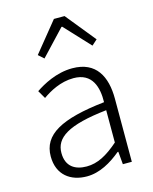

<svg xmlns="http://www.w3.org/2000/svg" viewBox="-123 -899 792 993"><g transform="rotate(-15 273.5 -402.5)"><path d="M218 13C287 13 350 -24 403 -68H407L413 0H461V-338C461 -456 416 -547 288 -547C202 -547 128 -505 88 -478L113 -435C151 -462 211 -496 281 -496C382 -496 404 -414 402 -335C168 -309 63 -252 63 -135C63 -35 132 13 218 13ZM230 -37C170 -37 121 -64 121 -138C121 -219 192 -269 402 -292V-119C340 -65 289 -37 230 -37ZM134 -659 163 -633 290 -768H294L420 -633L449 -659L320 -818H263Z"/></g></svg>

Font: Noto Sans TC Light
Style: Regular
Weight: 300
Designer: Ryoko NISHIZUKA 西塚涼子 (kana, bopomofo & ideographs); Paul D. Hunt (Latin, Greek & Cyrillic); Sandoll Communications 산돌커뮤니
Foundry: Adobe
Version: Version 2.004;hotconv 1.0.118;makeotfexe 2.5.65603